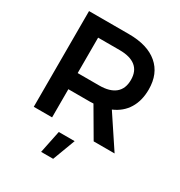

<svg xmlns="http://www.w3.org/2000/svg" viewBox="-210 -846 1143 1216"><g transform="rotate(30 361.5 -238.0)"><path d="M524 0 403 -207Q395 -206 378 -206H220V0H86V-700H378Q514 -700 588 -637Q662 -574 662 -459Q662 -377 626.5 -319Q591 -261 523 -232L677 0ZM220 -324H378Q454 -324 494 -357Q534 -390 534 -455Q534 -519 494 -551Q454 -583 378 -583H220ZM303 59H419L357 224H269Z"/></g></svg>

Font: Montserrat arm2 Medium
Style: Regular
Weight: 500
Designer: Julieta Ulanovsky
Foundry: Julieta Ulanovsky
Version: Version 6.000